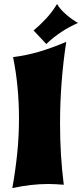

<svg xmlns="http://www.w3.org/2000/svg" viewBox="-20 -942 419 982"><path d="M318.8 -728Q303.2 -626 295.2 -521.7Q287.1 -417.5 287.1 -311Q287.1 -231 291.7 -152.6Q296.4 -74.2 306.2 2.9Q285.6 1.5 266.1 0.2Q246.6 -1 228 -1Q182.6 -1 137.7 4.2Q92.8 9.3 43 20Q58.6 -66.4 67.9 -155.5Q77.1 -244.6 77.1 -336.9Q77.1 -416 69.8 -494.1Q62.5 -572.3 46.9 -649.9Q81.5 -654.3 114.5 -661.1Q147.5 -668 180.7 -677.7Q213.9 -687.5 248 -700Q282.2 -712.4 318.8 -728ZM378.9 -824.7Q356 -814.5 335 -803.2Q314 -792 294.2 -778.8Q274.4 -765.6 255.1 -750.5Q235.8 -735.4 216.8 -716.8L151.9 -786.1Q185.5 -814.5 215.8 -846.9Q246.1 -879.4 272 -921.9Q278.3 -909.2 290.5 -895.3Q302.7 -881.3 317.6 -868.4Q332.5 -855.5 348.6 -844Q364.7 -832.5 378.9 -824.7Z"/></svg>

Font: Shojumaru
Style: Regular
Weight: 400
Version: Version 1.001